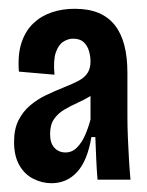

<svg xmlns="http://www.w3.org/2000/svg" viewBox="-20 -689 334 437"><path d="M97 -272Q76 -272 56 -282Q36 -292 24 -313Q12 -334 12 -366Q12 -395 22 -415Q32 -435 48.5 -449Q65 -463 85 -472.5Q105 -482 125 -490Q145 -498 158.5 -505Q172 -512 179 -522.5Q186 -533 186 -549Q186 -561 182.5 -573Q179 -585 170.5 -593Q162 -601 146 -601Q135 -601 124 -594Q113 -587 107 -569.5Q101 -552 104 -519L23 -526Q20 -565 29 -592Q38 -619 56 -636Q74 -653 98 -661Q122 -669 150 -669Q182 -669 204.5 -659.5Q227 -650 241.5 -631.5Q256 -613 263 -586Q270 -559 270 -523V-423Q270 -402 271 -377Q272 -352 273.5 -327Q275 -302 277 -280H202Q200 -304 199 -327.5Q198 -351 197 -377H188Q179 -323 155.5 -297.5Q132 -272 97 -272ZM129 -342Q144 -342 155 -353Q166 -364 173.5 -381Q181 -398 186 -417V-484L207 -491Q200 -479 186 -470.5Q172 -462 156.5 -455Q141 -448 126.5 -439.5Q112 -431 103 -418Q94 -405 94 -384Q94 -363 104 -352.5Q114 -342 129 -342Z"/></svg>

Font: Bricolage Grotesque 48pt Condensed Medium
Style: Regular
Weight: 500
Width: 3
Designer: Mathieu Triay
Foundry: Atelier Triay
Version: Version 1.001;gftools[0.9.33.dev8+g029e19f]